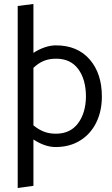

<svg xmlns="http://www.w3.org/2000/svg" viewBox="-20 -726 565 965"><path d="M492 -241Q492 -167 463.5 -109.5Q435 -52 382.5 -19.5Q330 13 259 13Q206 13 148 -25V208L69 219V-696L148 -706V-460Q175 -478 204.5 -488Q234 -498 261 -498Q369 -498 430.5 -427.5Q492 -357 492 -241ZM412 -240Q412 -326 373.5 -378.5Q335 -431 262 -431Q226 -431 199 -419.5Q172 -408 148 -385V-96Q172 -76 199 -65Q226 -54 261 -54Q333 -54 372 -106Q411 -158 412 -240Z"/></svg>

Font: Catamaran
Style: Regular
Weight: 400
Designer: Pria Ravichandran
Version: Version 1.000;PS 001.000;hotconv 1.0.70;makeotf.lib2.5.58329